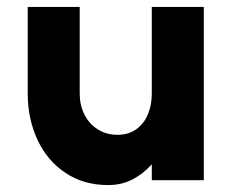

<svg xmlns="http://www.w3.org/2000/svg" viewBox="-20 -520 668 554"><path d="M60 -500H210V-250Q210 -217 223.5 -189.8Q237 -162.5 262 -146.8Q287 -131 319 -131Q350.5 -131 372.8 -146.8Q395 -162.5 406.5 -189.5Q418 -216.5 418 -250V-500H568V0H418V-46Q393 -18 361.8 -2Q330.5 14 292 14Q222 14 169.5 -20.8Q117 -55.5 88.8 -115.2Q60.5 -175 60 -248Z"/></svg>

Font: Urbanist
Style: Regular
Weight: 400
Designer: Corey Hu
Foundry: Corey Hu
Version: Version 1.2; befe77262ef67d88f1d94aa3d2e49ef1327b4483